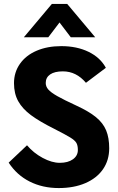

<svg xmlns="http://www.w3.org/2000/svg" viewBox="-20 -944 598 974"><path d="M24 -119 117 -207Q150 -168 196.5 -143Q243 -118 283 -118Q325 -118 350 -136Q375 -154 375 -183Q375 -206 367.5 -219Q360 -232 336.5 -246.5Q313 -261 256 -290Q180 -328 137 -360Q94 -392 72.5 -430.5Q51 -469 51 -522Q51 -577 81 -620Q111 -663 165.5 -686.5Q220 -710 291 -710Q370 -710 429.5 -681Q489 -652 517 -600L416 -524Q367 -582 299 -582Q257 -582 234.5 -566.5Q212 -551 212 -523Q212 -505 225 -490Q238 -475 270.5 -456.5Q303 -438 368 -408Q431 -379 467 -349.5Q503 -320 518.5 -282.5Q534 -245 534 -192Q534 -131 502.5 -85.5Q471 -40 413 -15Q355 10 278 10Q196 10 130.5 -23Q65 -56 24 -119ZM243 -924H321L463 -755H339L282 -830L225 -755H101Z"/></svg>

Font: Sarabun ExtraBold
Style: Regular
Weight: 800
Version: Version 1.000; ttfautohint (v1.6)